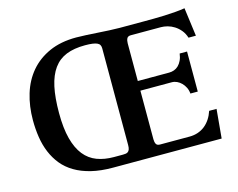

<svg xmlns="http://www.w3.org/2000/svg" viewBox="-100 -879 1278 1031"><g transform="rotate(-15 538.5 -364.0)"><path d="M408.2 0Q340.8 0 288.8 -12.7Q236.8 -25.4 197.8 -48.6Q158.7 -71.8 132.3 -104.2Q106 -136.7 89.4 -176.5Q72.8 -216.3 65.7 -262.2Q58.6 -308.1 58.6 -357.4Q58.6 -435.1 79.1 -502.4Q99.6 -569.8 141.8 -619.6Q184.1 -669.4 247.8 -698Q311.5 -726.6 397.9 -726.6Q421.9 -726.6 452.6 -724.9Q483.4 -723.1 515.9 -721.2Q548.3 -719.2 579.8 -717.5Q611.3 -715.8 636.7 -715.8H777.8Q798.3 -715.8 826.9 -716.1Q855.5 -716.3 886.5 -717.5Q917.5 -718.8 947.5 -721.2Q977.5 -723.6 1000.5 -727.5L1021.5 -569.3H980.5Q972.7 -594.2 958 -611.8Q943.4 -629.4 925.5 -640.6Q907.7 -651.9 888.4 -657Q869.1 -662.1 852.1 -662.1H684.6Q668 -662.1 662.6 -651.1Q657.2 -640.1 657.2 -624.5V-415H831.5Q846.2 -415 859.6 -419.9Q873 -424.8 883.8 -435.3Q894.5 -445.8 902.1 -461.7Q909.7 -477.5 912.6 -499.5H953.6V-276.9H912.6Q911.1 -295.4 903.6 -310.8Q896 -326.2 884.8 -337.4Q873.5 -348.6 859.9 -355Q846.2 -361.3 831.5 -361.3H657.2V-90.8Q657.2 -75.2 662.6 -64.9Q668 -54.7 684.6 -54.7H848.6Q874 -54.7 895.8 -62.3Q917.5 -69.8 934.8 -83.7Q952.1 -97.7 965.1 -117.4Q978 -137.2 985.8 -161.1H1026.9L1012.2 0ZM432.6 -673.8Q371.6 -673.8 328.4 -656.5Q285.2 -639.2 257.6 -601.1Q230 -563 217 -503.2Q204.1 -443.4 204.1 -358.4Q204.1 -273.4 219.5 -215.1Q234.9 -156.7 263.7 -120.8Q292.5 -85 334 -69.3Q375.5 -53.7 427.7 -53.7H478Q485.8 -53.7 493.2 -54.7Q500.5 -55.7 506.1 -59.8Q511.7 -64 514.9 -72.5Q518.1 -81.1 518.1 -96.2V-634.3Q518.1 -645 513.9 -652.6Q509.8 -660.2 499.8 -664.8Q489.7 -669.4 473.4 -671.6Q457 -673.8 432.6 -673.8Z"/></g></svg>

Font: Arian AMU Serif
Style: Bold
Weight: 700
Designer: Ruben Hakobyan (Tarumian)
Foundry: Ruben Hakobyan (Tarumian)
Version: Version 1.002